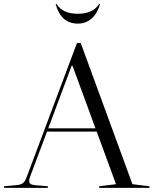

<svg xmlns="http://www.w3.org/2000/svg" viewBox="-55 -915 748 935"><path d="M117 -13 178 -8V0H-35V-8L21 -13Q46 -15 56.5 -23Q67 -31 75 -53L320 -706H338L590 -18L673 -8V0H428V-8L510 -18L416 -274H174L91 -53Q87 -42 87 -35Q87 -24 93.5 -19.5Q100 -15 117 -13ZM298 -595H294L180 -290H410ZM324 -800Q242 -800 216 -895H221Q250 -848 324 -848Q397 -848 427 -895H432Q419 -849 391 -824.5Q363 -800 324 -800Z"/></svg>

Font: Libre Caslon Display
Style: Regular
Weight: 400
Designer: Pablo Impallari, Rodrigo Fuenzalida
Foundry: Pablo Impallari, Rodrigo Fuenzalida
Version: Version 1.002